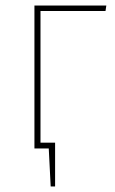

<svg xmlns="http://www.w3.org/2000/svg" viewBox="-20 -539 416 697"><path d="M363 -499H127V-21H180V138H164L157 0H105V-519H366Z"/></svg>

Font: Fira Sans Condensed Thin
Style: Regular
Weight: 250
Width: 3
Designer: Carrois Corporate & Edenspiekermann AG
Foundry: Carrois Corporate GbR & Edenspiekermann AG
Version: Version 4.203